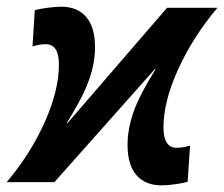

<svg xmlns="http://www.w3.org/2000/svg" viewBox="-38 -552 679 582"><path d="M432.1 -343.3 127 0H-17.6Q54.2 -85 97.4 -181.4Q140.6 -277.8 140.6 -356.4Q140.6 -418 100.6 -418Q81.1 -418 60.5 -411.1L67.4 -521Q79.6 -524.9 105.2 -528.3Q130.9 -531.7 147.5 -531.7Q196.3 -531.7 223.1 -500.7Q250 -469.7 250 -409.2Q250 -374 241.2 -340.3Q232.4 -306.6 216.8 -272.9Q201.2 -239.3 164.6 -179.7L166.5 -178.7L468.3 -528.3H621.1Q546.9 -440.4 502.2 -342.3Q457.5 -244.1 457.5 -165.5Q457.5 -104 497.6 -104Q516.6 -104 538.1 -110.8L530.8 -1Q518.6 2.9 494.4 6.3Q470.2 9.8 451.2 9.8Q402.3 9.8 375.5 -21.2Q348.6 -52.2 348.6 -112.8Q348.6 -160.6 366.7 -212.4Q384.8 -264.2 433.6 -342.3Z"/></svg>

Font: Liberation Mono
Style: Bold Italic
Weight: 700
Italic angle: -12°
Monospace: yes
Designer: Steve Matteson
Foundry: Ascender Corporation
Version: Version 2.1.5